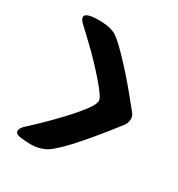

<svg xmlns="http://www.w3.org/2000/svg" viewBox="-114 -628 541 584"><g transform="rotate(30 156.5 -335.5)"><path d="M76 -474 37 -511Q20 -525 20 -535Q20 -551 68 -551Q101 -551 119 -543Q136 -538 179 -493Q222 -448 257 -405L292 -362Q302 -351 302 -340Q302 -324 292 -312Q162 -145 121 -129Q99 -120 78.5 -120Q58 -120 39.5 -122.5Q21 -125 21 -136Q21 -147 38 -161Q44 -167 54.5 -176.5Q65 -186 91 -212Q117 -238 137 -260Q157 -282 173.5 -304Q190 -326 190 -338.5Q190 -351 152 -394.5Q114 -438 76 -474Z"/></g></svg>

Font: Chicle
Style: Regular
Weight: 400
Designer: Angel Koziupa and Alejandro Paul
Foundry: Angel Koziupa and Alejandro Paul
Version: Version 1.000